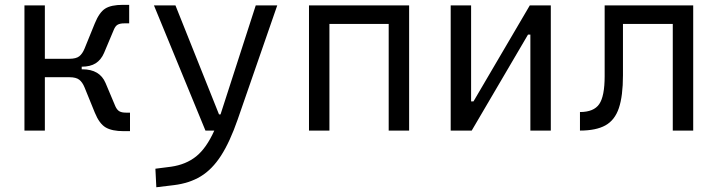

<svg xmlns="http://www.w3.org/2000/svg" viewBox="-20 -540 2970 794"><path d="M81.1 0V-517.6H165.5V-296.9H266.6Q294.4 -296.9 307.6 -307.1Q320.8 -317.4 329.6 -338.9L372.1 -443.4Q390.6 -488.8 415 -504.4Q439.5 -520 488.3 -520H514.2V-443.4H494.1Q476.6 -443.4 466.8 -438Q457 -432.6 450.7 -417L410.2 -320.8Q397.9 -292.5 375.7 -278.3Q353.5 -264.2 317.9 -264.2V-253.4H320.8Q392.6 -253.4 416.5 -196.8L457 -100.6Q463.9 -85.4 473.6 -79.8Q483.4 -74.2 500.5 -74.2H517.6V2.4H491.7Q442.9 2.4 416.7 -13.2Q390.6 -28.8 372.1 -74.2L329.6 -178.7Q320.8 -200.2 307.6 -210.4Q294.4 -220.7 266.6 -220.7H165.5V0Z M626.5 234.4 622.6 157.7 687.5 149.4Q749 140.6 791.3 106.7Q833.5 72.8 866.2 0H829.6L616.7 -517.6H705.6L885.7 -66.9H892.1Q892.6 -68.4 893.1 -70.3L1037.6 -517.6H1126.5L962.9 -45.9Q930.7 46.9 894 103.8Q857.4 160.6 810.3 189.2Q763.2 217.8 699.2 225.6Z M1587.4 0V-440.9H1342.3V0H1257.8V-517.6H1671.9V0Z M1843.8 0V-517.6H1928.2V-120.6H1938L2170.9 -517.6H2257.8V0H2173.3V-397H2163.6L1930.7 0Z M2378.4 0V-76.7Q2435.5 -76.7 2458 -109.4Q2480.5 -142.1 2480.5 -225.1V-517.6H2846.7V0H2762.2V-440.9H2556.2V-228.5Q2556.2 -143.1 2539.3 -93Q2522.5 -43 2483.6 -21.5Q2444.8 0 2378.4 0Z"/></svg>

Font: Cascadia Code PL SemiLight
Style: Regular
Weight: 350
Monospace: yes
Designer: Aaron Bell
Foundry: Saja Typeworks
Version: Version 2404.023; ttfautohint (v1.8.4)